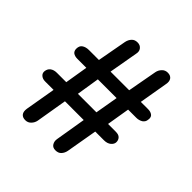

<svg xmlns="http://www.w3.org/2000/svg" viewBox="-200 -949 1117 1117"><g transform="rotate(45 358.5 -391.0)"><path d="M627 -550.8Q648.4 -550.8 661.1 -541Q671.9 -533.2 671.9 -516.6Q671.9 -512.7 670.9 -507.8Q669.9 -489.3 653.3 -477.5Q635.7 -466.8 614.3 -466.8Q591.8 -466.8 546.9 -466.8Q541 -431.6 523.4 -325.2Q539.1 -325.2 586.9 -325.2Q610.4 -325.2 621.1 -314.5Q632.8 -302.7 632.8 -285.2Q632.8 -268.6 617.2 -254.9Q600.6 -241.2 574.2 -241.2Q549.8 -241.2 502 -241.2Q494.1 -193.4 468.8 -49.8Q464.8 -28.3 451.2 -13.7Q438.5 0 415 0Q392.6 0 382.8 -15.6Q372.1 -32.2 376 -53.7Q386.7 -116.2 407.2 -241.2Q368.2 -241.2 252.9 -241.2Q245.1 -193.4 220.7 -49.8Q216.8 -29.3 202.1 -14.6Q188.5 0 167 0Q144.5 0 133.8 -13.7Q123 -27.3 127 -53.7Q137.7 -116.2 159.2 -241.2Q141.6 -241.2 89.8 -241.2Q69.3 -241.2 56.6 -252Q44.9 -261.7 44.9 -276.4Q44.9 -278.3 44.9 -279.3Q46.9 -301.8 62.5 -313.5Q78.1 -325.2 102.5 -325.2Q128.9 -325.2 179.7 -325.2Q185.5 -360.4 203.1 -466.8Q184.6 -466.8 128.9 -466.8Q109.4 -466.8 95.7 -475.6Q83 -485.4 83 -503.9Q83 -528.3 98.6 -539.1Q115.2 -550.8 141.6 -550.8Q168.9 -550.8 222.7 -550.8Q231.4 -596.7 255.9 -732.4Q260.7 -754.9 274.4 -768.6Q287.1 -782.2 309.6 -782.2Q332 -782.2 343.8 -766.6Q355.5 -752 349.6 -727.5Q338.9 -668.9 318.4 -550.8Q356.4 -550.8 471.7 -550.8Q480.5 -596.7 504.9 -732.4Q508.8 -752.9 523.4 -767.6Q537.1 -782.2 558.6 -782.2Q582 -782.2 592.8 -766.6Q602.5 -752 597.7 -727.5Q587.9 -668.9 567.4 -550.8Q582 -550.8 627 -550.8ZM427.7 -325.2Q433.6 -360.4 452.1 -466.8Q413.1 -466.8 297.9 -466.8Q292 -431.6 275.4 -325.2Q313.5 -325.2 427.7 -325.2Z"/></g></svg>

Font: Abed
Style: Bold
Weight: 700
Designer: Johan Aakerlund
Version: Version 3.105